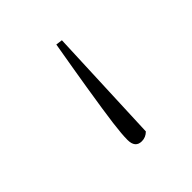

<svg xmlns="http://www.w3.org/2000/svg" viewBox="-93 -226 414 414"><g transform="rotate(-45 114.0 -19.0)"><path d="M147 -156 136 111Q127 120 115 120Q95 120 95 96Q95 79 99 48Q103 17 113 -45Q116 -63 121 -93.5Q126 -124 132 -158Z"/></g></svg>

Font: Source Serif 4 ExtraLight
Style: Regular
Weight: 200
Designer: Frank Grießhammer
Foundry: Adobe
Version: Version 4.005;hotconv 1.1.0;makeotfexe 2.6.0